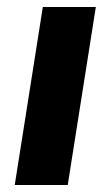

<svg xmlns="http://www.w3.org/2000/svg" viewBox="-20 -527 314 547"><path d="M22 0 102 -507H253L173 0Z"/></svg>

Font: Mulish ExtraBold
Style: Italic
Weight: 800
Italic angle: -9°
Designer: Vernon Adams
Foundry: Vernon Adams
Version: Version 3.603; ttfautohint (v1.8.3)